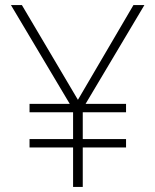

<svg xmlns="http://www.w3.org/2000/svg" viewBox="-20 -734 610 754"><path d="M286 -342 504 -714H547L316 -326H475V-293H305V-188H475V-155H305V0H267V-155H96V-188H267V-293H96V-326H254L23 -714H66Z"/></svg>

Font: Noto Sans Gujarati ExtraLight
Style: Regular
Weight: 200
Designer: Jelle Bosma - Monotype Design Team, Universal Thirst
Foundry: Monotype Imaging Inc.
Version: Version 2.106; ttfautohint (v1.8.4.7-5d5b)